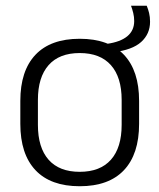

<svg xmlns="http://www.w3.org/2000/svg" viewBox="-20 -634 553 666"><path d="M256.5 12Q155.5 12 103 -43.8Q50.5 -99.5 50.5 -204.5V-284Q50.5 -388.5 103 -444Q155.5 -499.5 256.5 -499.5Q357.5 -499.5 410 -444Q462.5 -388.5 462.5 -284V-204.5Q462.5 -99.5 410 -43.8Q357.5 12 256.5 12ZM256.5 -38Q327.5 -38 364.8 -80Q402 -122 402 -201V-287.5Q402 -366 364.8 -408Q327.5 -450 256.5 -450Q185.5 -450 148.5 -408Q111.5 -366 111.5 -287.5V-201Q111.5 -122 148.5 -80Q185.5 -38 256.5 -38ZM371.5 -452.5 351.5 -482Q397.5 -488.5 421.5 -508.2Q445.5 -528 445.5 -561Q445.5 -575.5 442.2 -588.8Q439 -602 434.5 -614H489Q494 -602 497.2 -588.8Q500.5 -575.5 500.5 -558.5Q500.5 -516.5 469.8 -488.5Q439 -460.5 371.5 -452.5Z"/></svg>

Font: Anek Latin Medium Light
Style: Regular
Weight: 300
Version: Version 1.003